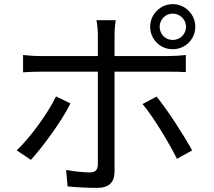

<svg xmlns="http://www.w3.org/2000/svg" viewBox="-20 -869 1040 932"><path d="M755 -739C755 -774 783 -803 818 -803C854 -803 883 -774 883 -739C883 -703 854 -675 818 -675C783 -675 755 -703 755 -739ZM709 -739C709 -678 758 -630 818 -630C879 -630 928 -678 928 -739C928 -799 879 -849 818 -849C758 -849 709 -799 709 -739ZM322 -367 252 -401C213 -320 127 -201 61 -139L130 -93C186 -154 280 -281 322 -367ZM740 -400 672 -364C725 -301 800 -176 839 -98L913 -139C873 -211 793 -336 740 -400ZM92 -602V-518C119 -520 147 -521 177 -521H455V-514C455 -466 455 -125 455 -70C454 -44 443 -32 416 -32C390 -32 344 -36 301 -44L308 36C348 40 408 43 450 43C510 43 536 16 536 -37C536 -108 536 -432 536 -514V-521H801C825 -521 855 -521 882 -519V-602C857 -599 824 -597 800 -597H536V-699C536 -721 539 -757 542 -771H448C452 -756 455 -722 455 -700V-597H177C145 -597 120 -599 92 -602Z"/></svg>

Font: ChiuKong Gothic CL
Style: Regular
Weight: 400
Designer: Ryoko NISHIZUKA 西塚涼子 (kana, bopomofo & ideographs); Paul D. Hunt (Latin, Greek & Cyrillic); Sandoll Communications 산돌커뮤니
Foundry: Adobe
Version: Version 1.300